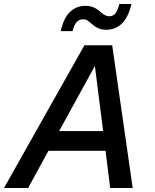

<svg xmlns="http://www.w3.org/2000/svg" viewBox="-60 -935 771 955"><path d="M-40 0 360 -710H498L600 0H488L465 -185H181L80 0ZM412 -607 234 -283H453ZM469 -787Q447 -787 430 -794Q413 -801 398 -815Q384 -827 375.5 -833Q367 -839 353 -839Q336 -839 323 -827Q310 -815 301 -780H242Q257 -847 289 -876.5Q321 -906 365 -906Q389 -906 406.5 -898Q424 -890 439 -876Q464 -854 483 -854Q501 -854 512.5 -866.5Q524 -879 534 -915H594Q578 -848 546 -817.5Q514 -787 469 -787Z"/></svg>

Font: Geist Medium
Style: Italic
Weight: 500
Italic angle: -12°
Designer: Basement.studio, Andrés Briganti, Mateo Zaragoza
Foundry: Basement.studio, Vercel, Andrés Briganti, Guido Ferreyra, Mateo Zaragoza
Version: Version 1.500; ttfautohint (v1.8.4.7-5d5b)